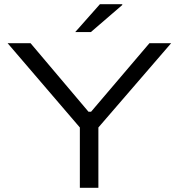

<svg xmlns="http://www.w3.org/2000/svg" viewBox="-20 -891 848 911"><path d="M336.9 -738.8 454.1 -871.1H560.1V-867.2L411.1 -738.8ZM358.9 0V-286.1L16.1 -686H125L399.9 -360.8H412.1L689 -686H792L446.8 -286.1V0Z"/></svg>

Font: Archivo Expanded Light
Style: Regular
Weight: 300
Width: 7
Designer: Hector Gatti
Foundry: Omnibus-Type
Version: Version 2.001